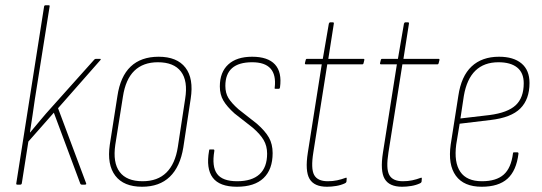

<svg xmlns="http://www.w3.org/2000/svg" viewBox="-20 -703 2062 731"><path d="M46 0Q41 0 42 -5L148 -679Q149 -683 154 -683H165Q170 -683 169 -679L113 -327Q109 -296 104 -265Q99 -234 94 -199H95Q116 -224 135.5 -247.5Q155 -271 176 -294L338 -475Q341 -479 345 -479H361Q363 -479 363.5 -477.5Q364 -476 362 -474L201 -291L308 -5Q309 -2 307.5 -1Q306 0 304 0H291Q288 0 286 -3L185 -274L88 -164L63 -5Q62 0 57 0Z M521 8Q451 8 419 -34Q387 -76 398 -152L427 -337Q438 -412 477.5 -449.5Q517 -487 584 -487Q654 -487 686 -445.5Q718 -404 706 -327L678 -142Q666 -68 626.5 -30Q587 8 521 8ZM523 -13Q580 -13 613.5 -46Q647 -79 657 -143L685 -327Q696 -395 669 -430.5Q642 -466 581 -466Q525 -466 491.5 -433.5Q458 -401 448 -335L419 -152Q409 -84 435.5 -48.5Q462 -13 523 -13Z M882 8Q816 8 790 -26.5Q764 -61 776 -129Q776 -134 779 -134H792Q797 -134 796 -128Q786 -69 806.5 -41Q827 -13 883 -13Q939 -13 968 -39.5Q997 -66 997 -118Q997 -147 984 -169.5Q971 -192 942 -217L873 -271Q844 -297 830.5 -320Q817 -343 817 -374Q817 -428 849 -457.5Q881 -487 940 -487Q1000 -487 1027 -457.5Q1054 -428 1046 -370Q1045 -365 1042 -365H1029Q1024 -365 1026 -370Q1037 -466 940 -466Q838 -466 838 -376Q838 -349 849.5 -330Q861 -311 888 -287L958 -232Q990 -204 1004 -179Q1018 -154 1018 -120Q1018 -58 983.5 -25Q949 8 882 8Z M1225 8Q1176 8 1158.5 -22Q1141 -52 1152 -122L1205 -458H1145Q1140 -458 1141 -463L1144 -475Q1145 -479 1149 -479H1209L1232 -613Q1234 -618 1237 -618H1247Q1252 -618 1251 -613L1230 -479H1364Q1368 -479 1367 -474L1364 -462Q1363 -458 1359 -458H1226L1173 -123Q1163 -61 1176 -37Q1189 -13 1228 -13Q1247 -13 1263.5 -16.5Q1280 -20 1296 -26Q1300 -28 1300 -23L1299 -11Q1298 -7 1293 -5Q1278 2 1260 5Q1242 8 1225 8Z M1511 8Q1462 8 1444.5 -22Q1427 -52 1438 -122L1491 -458H1431Q1426 -458 1427 -463L1430 -475Q1431 -479 1435 -479H1495L1518 -613Q1520 -618 1523 -618H1533Q1538 -618 1537 -613L1516 -479H1650Q1654 -479 1653 -474L1650 -462Q1649 -458 1645 -458H1512L1459 -123Q1449 -61 1462 -37Q1475 -13 1514 -13Q1533 -13 1549.5 -16.5Q1566 -20 1582 -26Q1586 -28 1586 -23L1585 -11Q1584 -7 1579 -5Q1564 2 1546 5Q1528 8 1511 8Z M1814 8Q1746 8 1715.5 -34Q1685 -76 1696 -153L1725 -338Q1736 -413 1775.5 -450Q1815 -487 1880 -487Q1935 -487 1965.5 -461.5Q1996 -436 1996 -387Q1996 -325 1961 -290Q1926 -255 1847 -246L1730 -232L1717 -153Q1708 -85 1732.5 -49Q1757 -13 1815 -13Q1869 -13 1897.5 -38Q1926 -63 1933 -119Q1933 -123 1937 -123H1950Q1954 -123 1954 -118Q1946 -53 1912 -22.5Q1878 8 1814 8ZM1733 -252 1844 -265Q1913 -274 1943.5 -302.5Q1974 -331 1974 -386Q1974 -426 1949 -446Q1924 -466 1878 -466Q1823 -466 1790 -434Q1757 -402 1746 -338Z"/></svg>

Font: Sofia Sans Condensed Thin
Style: Italic
Weight: 250
Italic angle: -9°
Version: Version 4.100